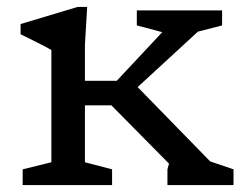

<svg xmlns="http://www.w3.org/2000/svg" viewBox="-20 -535 706 555"><path d="M302 -230.5H205V-301.5H317.5L449 -442L375.5 -461.5V-505H622V-461.5L552 -443.5L351.5 -259L363 -298.5L587.5 -68.5L655 -45.5V0H464V-45.5L468.5 -62ZM232 -515 225.5 -405.5V-66L304 -45.5V0H45.5V-45.5L128.5 -66V-390.5Q123 -394 107.5 -402Q92 -410 73.5 -419.2Q55 -428.5 39.5 -436V-465.5L204.5 -515Z"/></svg>

Font: Newsreader 7pt
Style: Regular
Weight: 400
Designer: Hugues Gentile
Foundry: Production Type
Version: Version 1.003